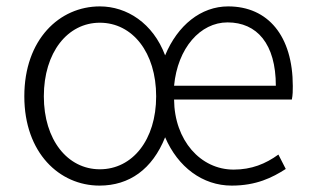

<svg xmlns="http://www.w3.org/2000/svg" viewBox="-20 -567 977 600"><path d="M291 13C384 13 456 -38 496 -138C536 -45 613 13 704 13C781 13 831 -12 873 -39L850 -84C810 -55 766 -37 710 -37C607 -37 525 -128 524 -256H892C895 -270 895 -284 895 -298C895 -454 818 -547 693 -547C608 -547 535 -488 496 -394C458 -495 376 -547 292 -547C166 -547 56 -444 56 -266C56 -89 166 13 291 13ZM292 -38C191 -38 117 -130 117 -266C117 -403 191 -496 292 -496C394 -496 468 -403 468 -266C468 -130 394 -38 292 -38ZM524 -299C535 -417 606 -497 691 -497C783 -497 842 -430 842 -299Z"/></svg>

Font: Noto Sans CJK SC Light
Style: Regular
Weight: 300
Designer: Ryoko NISHIZUKA 西塚涼子 (kana, bopomofo & ideographs); Paul D. Hunt (Latin, Greek & Cyrillic); Sandoll Communications 산돌커뮤니
Foundry: Adobe
Version: Version 2.004;hotconv 1.0.118;makeotfexe 2.5.65603